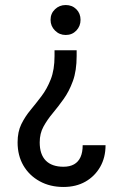

<svg xmlns="http://www.w3.org/2000/svg" viewBox="-20 -729 475 764"><path d="M241.5 -709Q267 -709 283.8 -692.2Q300.5 -675.5 300.5 -650Q300.5 -625 283.8 -607.4Q267 -589.8 241.5 -589.8Q216.5 -589.8 198.9 -607.4Q181.2 -625 181.2 -650Q181.2 -675.5 198.9 -692.2Q216.5 -709 241.5 -709ZM285 -506Q285 -447.5 270 -406.4Q255 -365.2 233.2 -334.9Q211.5 -304.5 189.8 -278.5Q168 -252.5 153 -225.1Q138 -197.8 138 -162.5Q138 -114.5 162.2 -90Q186.5 -65.5 232.5 -65.5Q257.5 -65.5 274.6 -75.1Q291.8 -84.8 300.4 -103.9Q309 -123 309 -151.2H400Q400 -102.2 378.6 -64.9Q357.2 -27.5 319.9 -6.2Q282.5 15 232.5 15Q179 15 137.8 -7.8Q96.5 -30.5 73.2 -70.2Q50 -110 50 -162.5Q50 -204.8 65 -235.1Q80 -265.5 101.8 -291.6Q123.5 -317.8 145.2 -346.5Q167 -375.2 182 -413.4Q197 -451.5 197 -506ZM285 -529V-506H197V-529Z"/></svg>

Font: Akshar Light
Style: Regular
Weight: 300
Designer: Tall Chai
Foundry: Tall Chai
Version: Version 1.100